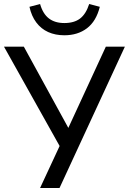

<svg xmlns="http://www.w3.org/2000/svg" viewBox="-22 -938 643 958"><path d="M178 0 285 -230 283 -196 -2 -705H97L326 -287H313L506 -705H601L275 0ZM299 -762Q254 -762 218.5 -778Q183 -794 159 -826Q135 -858 125 -904L178 -918Q192 -869 222 -846Q252 -823 299 -823Q348 -823 377.5 -845.5Q407 -868 423 -918L476 -904Q458 -832 412 -797Q366 -762 299 -762Z"/></svg>

Font: Nunito Sans 10pt SemiCondensed Medium
Style: Regular
Weight: 500
Width: 4
Designer: Vernon Adams
Foundry: Vernon Adams
Version: Version 3.101;gftools[0.9.27]